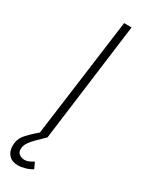

<svg xmlns="http://www.w3.org/2000/svg" viewBox="-264 -724 740 958"><g transform="rotate(30 105.5 -245.0)"><path d="M116 171Q99 182 76.5 188.5Q54 195 35 195Q2 195 -17 175.5Q-36 156 -36 123Q-36 88 -18 64Q0 40 49 -2L140 -685H183L94 0Q43 48 25 71Q7 94 7 117Q7 137 20.5 146Q34 155 50 155Q71 155 100 136Z"/></g></svg>

Font: Bellota Text Light
Style: Italic
Weight: 300
Italic angle: -7.5°
Designer: Kemie Guaida
Foundry: Kemie Guaida
Version: Version 4.001